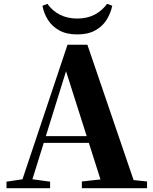

<svg xmlns="http://www.w3.org/2000/svg" viewBox="-20 -984 801 1004"><path d="M202 -954 228 -964Q254 -927 293.5 -907Q333 -887 384 -887Q435 -887 474 -907Q513 -927 540 -964L567 -954Q559 -915 537.5 -880.5Q516 -846 478 -825Q440 -804 384 -804Q328 -804 290 -825Q252 -846 230.5 -880.5Q209 -915 202 -954ZM14 0V-34L114 -49H133L242 -34V0ZM82 0 333 -750H437L693 0H520L314 -647H335L332 -633L135 0ZM194 -237 203 -272H527L536 -237ZM408 0V-35L544 -50H606L749 -35V0Z"/></svg>

Font: Noto Serif JP Black
Style: Regular
Weight: 900
Designer: Ryoko NISHIZUKA 西塚涼子 (kana & ideographs); Frank Grießhammer (Latin, Greek & Cyrillic); Wenlong ZHANG 张文龙 (bopomofo); San
Foundry: Adobe
Version: Version 2.003-H1;hotconv 1.1.1;makeotfexe 2.6.0